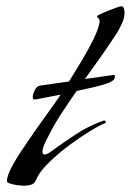

<svg xmlns="http://www.w3.org/2000/svg" viewBox="-20 -593 419 615"><path d="M55 2Q52 2 39 0.5Q26 -1 14 -4.5Q2 -8 2 -13Q2 -27 15 -53Q28 -79 49 -110.5Q70 -142 92 -173.5Q114 -205 133 -231Q152 -257 162 -272Q165 -276 168 -280.5Q171 -285 174 -290Q147 -285 123 -280Q99 -275 89 -274Q86 -276 85 -280Q84 -288 90.5 -302.5Q97 -317 109 -319L201 -332Q221 -364 242 -399Q263 -434 278.5 -465.5Q294 -497 298 -517Q299 -519 299 -523Q299 -533 295 -535Q291 -537 291 -541Q291 -543 301.5 -548Q312 -553 326 -558.5Q340 -564 352.5 -568.5Q365 -573 369 -573Q375 -573 377 -565Q379 -557 379 -553Q379 -536 370.5 -517.5Q362 -499 353 -485Q329 -448 303.5 -412Q278 -376 252 -340L344 -353Q348 -353 348 -349Q348 -348 348 -347Q348 -339 340 -334Q332 -329 327 -327Q304 -319 277 -313Q250 -307 232 -303Q228 -302 225 -301Q199 -264 174.5 -226Q150 -188 130 -147Q126 -140 121 -128Q116 -116 116 -107Q116 -98 123 -98Q129 -98 136.5 -103Q144 -108 148 -111Q184 -137 221 -161.5Q258 -186 299 -202Q300 -202 306 -204.5Q312 -207 313 -207Q319 -207 319 -200Q296 -190 266 -171.5Q236 -153 205.5 -130.5Q175 -108 149.5 -84.5Q124 -61 109 -41Q105 -35 101.5 -29Q98 -23 95 -16Q90 -4 78.5 -1Q67 2 55 2Z"/></svg>

Font: My Soul
Style: Regular
Weight: 400
Designer: Robert E. Leuschke
Foundry: Robert E. Leuschke
Version: Version 1.010; ttfautohint (v1.8.4.7-5d5b)